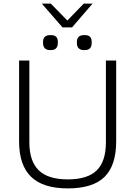

<svg xmlns="http://www.w3.org/2000/svg" viewBox="-20 -1036 748 1066"><path d="M86 -251V-700H143V-246Q143 -141 195 -90.5Q247 -40 356 -40Q466 -40 517 -90Q568 -140 568 -246V-700H625V-251Q625 -117 560 -53.5Q495 10 356 10Q219 10 152.5 -54.5Q86 -119 86 -251ZM219 -796V-804Q219 -822 229 -831.5Q239 -841 257 -841H264Q301 -841 301 -804V-796Q301 -778 291.5 -768Q282 -758 264 -758H257Q239 -758 229 -768Q219 -778 219 -796ZM407 -796V-804Q407 -822 417 -831.5Q427 -841 445 -841H452Q489 -841 489 -804V-796Q489 -778 479.5 -768Q470 -758 452 -758H445Q427 -758 417 -768Q407 -778 407 -796ZM212 -1016H262L354 -922L445 -1016H494L380 -884H327Z"/></svg>

Font: Krub Light
Style: Regular
Weight: 300
Designer: Ekaluck Peanpanawate
Foundry: Cadson Demak Co.,Ltd.
Version: Version 1.000; ttfautohint (v1.6)